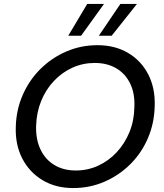

<svg xmlns="http://www.w3.org/2000/svg" viewBox="-20 -941 830 973"><path d="M351 12Q262 12 195.5 -28Q129 -68 93 -137.5Q57 -207 60 -297Q62 -384 95 -459.5Q128 -535 185 -591.5Q242 -648 316 -680Q390 -712 474 -712Q563 -712 629.5 -672.5Q696 -633 731.5 -563.5Q767 -494 764 -404Q762 -316 729.5 -240.5Q697 -165 640 -108.5Q583 -52 509 -20Q435 12 351 12ZM364 -77Q425 -77 478 -101.5Q531 -126 571.5 -169.5Q612 -213 636 -271.5Q660 -330 661 -399Q664 -468 639.5 -518Q615 -568 569 -595Q523 -622 460 -622Q400 -622 347 -598Q294 -574 253 -530.5Q212 -487 188.5 -429Q165 -371 163 -303Q161 -234 185.5 -183Q210 -132 256 -104.5Q302 -77 364 -77ZM481 -760 590 -921H674L546 -760ZM326 -760 422 -921H507L391 -760Z"/></svg>

Font: DM Sans 18pt Medium
Style: Italic
Weight: 500
Italic angle: -10°
Designer: Colophon Foundry, Jonny Pinhorn
Foundry: Colophon Foundry
Version: Version 4.004;gftools[0.9.30]